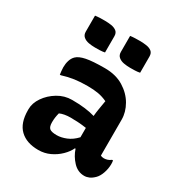

<svg xmlns="http://www.w3.org/2000/svg" viewBox="-182 -893 963 1028"><g transform="rotate(30 300.0 -379.0)"><path d="M510 -354V-132Q518 -127 530 -127Q541 -127 552 -130.5Q563 -134 573 -142H579Q580 -136 580.5 -132Q581 -128 581 -120Q581 -92 571.5 -64.5Q562 -37 547 -22Q531 -6 516 0.5Q501 7 486 7Q446 7 416.5 -24.5Q387 -56 374 -96H370Q358 -70 333 -45.5Q308 -21 275 -5.5Q242 10 204 10Q131 10 90.5 -29Q50 -68 50 -147V-154Q50 -191 75 -227.5Q100 -264 140.5 -288.5Q181 -313 228 -313Q314 -313 370 -296Q372 -318 376 -342.5Q380 -367 385 -396Q357 -409 329 -414Q301 -419 263 -419Q218 -419 182.5 -414Q147 -409 109 -397H103Q102 -406 100.5 -417.5Q99 -429 99 -441Q99 -463 105 -482.5Q111 -502 124 -515Q141 -532 180 -540Q219 -548 295 -548Q363 -548 411 -518.5Q459 -489 484.5 -444.5Q510 -400 510 -354ZM194 -155Q194 -128 205.5 -118Q217 -108 250 -108Q277 -108 308 -120.5Q339 -133 366 -162V-220Q340 -224 315.5 -225.5Q291 -227 269 -227Q229 -227 202 -215Q198 -200 196 -186Q194 -172 194 -157ZM108 -765Q122 -767 138 -767.5Q154 -768 167 -768Q188 -768 207.5 -765Q227 -762 240 -752Q253 -742 253 -721V-621Q239 -618 223 -617.5Q207 -617 193 -617Q173 -617 153.5 -620.5Q134 -624 121 -635Q108 -646 108 -666ZM325 -765Q339 -767 355 -767.5Q371 -768 384 -768Q405 -768 425 -765Q445 -762 457.5 -752Q470 -742 470 -721V-621Q456 -618 440 -617.5Q424 -617 410 -617Q390 -617 370.5 -620.5Q351 -624 338 -635Q325 -646 325 -666Z"/></g></svg>

Font: Recursive Mn Csl St
Style: Bold
Weight: 700
Monospace: yes
Version: Version 1.079;hotconv 1.0.112;makeotfexe 2.5.65598; ttfautoh